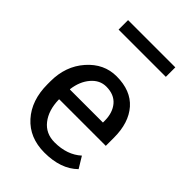

<svg xmlns="http://www.w3.org/2000/svg" viewBox="-212 -800 902 902"><g transform="rotate(45 238.5 -349.0)"><path d="M350.1 -295.4Q350.1 -349.1 322.3 -382.1Q294.4 -415 242.2 -415Q199.2 -415 168.2 -378.9Q137.2 -342.8 129.9 -286.6L130.9 -284.2H350.1ZM255.4 10.3Q156.2 10.3 97.4 -55.2Q38.6 -120.6 38.6 -227.5V-247.1Q38.6 -347.2 98.4 -415.3Q158.2 -483.4 242.2 -483.4Q336.9 -483.4 387 -426.5Q437 -369.6 437 -270.5V-216.3H128.4L127 -214.4Q128.4 -144 162.4 -100.8Q196.3 -57.6 255.4 -57.6Q338.4 -57.6 390.1 -104.5L424.3 -48.3H423.8Q364.3 10.3 255.4 10.3ZM407.2 -708V-645H93.3V-708Z"/></g></svg>

Font: Yantramanav
Style: Regular
Weight: 400
Version: Version 1.001;PS 1.0;hotconv 1.0.72;makeotf.lib2.5.5900; ttf